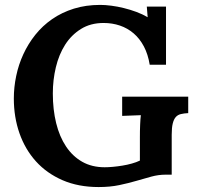

<svg xmlns="http://www.w3.org/2000/svg" viewBox="-20 -736 794 772"><path d="M670.4 -33.7H646Q617.2 -33.7 588.6 -25.9Q560.1 -18.1 528.3 -8.8Q496.6 0.5 459.5 8.3Q422.4 16.1 376.5 16.1Q294.9 16.1 231.4 -11.5Q168 -39.1 124.5 -87.2Q81.1 -135.3 58.3 -200.2Q35.6 -265.1 35.6 -339.8Q35.6 -385.3 45.2 -430.9Q54.7 -476.6 74 -518.3Q93.3 -560.1 122.1 -596.2Q150.9 -632.3 189.7 -659.2Q228.5 -686 276.9 -701.2Q325.2 -716.3 383.3 -716.3Q402.8 -716.3 427.5 -713.1Q452.1 -710 477.8 -703.6Q503.4 -697.3 528.1 -688.2Q552.7 -679.2 572.8 -667H573.7L570.3 -709.5H647.5V-475.6H582Q575.2 -517.6 558.6 -549.1Q542 -580.6 517.6 -601.6Q493.2 -622.6 462.4 -633.1Q431.6 -643.6 396.5 -643.6Q344.2 -643.6 305.7 -619.6Q267.1 -595.7 241.9 -556.2Q216.8 -516.6 204.6 -465.6Q192.4 -414.6 192.4 -360.4Q192.4 -295.4 205.8 -241Q219.2 -186.5 245.6 -147Q272 -107.4 310.8 -85.4Q349.6 -63.5 400.9 -63.5Q415.5 -63.5 434.1 -65.2Q452.6 -66.9 472.2 -70.1Q491.7 -73.2 510 -78.4Q528.3 -83.5 542.5 -90.3V-183.1Q542.5 -196.8 542.7 -210Q543 -223.1 543.5 -235.1Q543.9 -247.1 544.7 -256.8Q545.4 -266.6 546.4 -272.9L471.2 -270V-347.2H736.8V-281.2Q719.7 -280.3 707.3 -277.3Q694.8 -274.4 686.8 -265.4Q678.7 -256.3 674.6 -239.5Q670.4 -222.7 670.4 -194.3Z"/></svg>

Font: DimaFred
Style: Bold
Weight: 800
Designer: R.Balvardi
Foundry: R.Balvardi (r.balvardi@gmail.com)
Version: Version 1.00;August 2, 2018;FontCreator 11.5.0.2427 64-bit